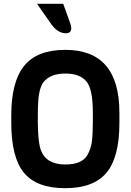

<svg xmlns="http://www.w3.org/2000/svg" viewBox="-20 -979 684 1005"><path d="M605 -389V-335Q605 -156 537.5 -75Q470 6 321 6Q172 6 105.5 -74.5Q39 -155 39 -337V-375Q39 -551 106.5 -634.5Q174 -718 322 -718Q605 -718 605 -389ZM466 -341V-389Q466 -514 432 -553Q398 -594 322 -594Q246 -594 210 -552Q184 -521 180 -444Q178 -419 178 -375V-338Q179 -232 194 -193Q222 -118 322 -118Q409 -118 438 -168Q457 -204 461 -238Q466 -281 466 -341ZM248 -853 174 -959H311L349 -853Q353 -841 353 -831Q353 -805 325 -805Q282 -805 248 -853Z"/></svg>

Font: Viga
Style: Regular
Weight: 400
Designer: Oscar Yáñez
Foundry: Fontstage
Version: Version 1.001